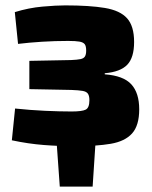

<svg xmlns="http://www.w3.org/2000/svg" viewBox="-20 -530 566 713"><path d="M335 -5 324 163H202L190 -5ZM222 -510Q313 -510 369.5 -500.5Q426 -491 452 -462Q478 -433 478 -374Q478 -316 452.5 -289.5Q427 -263 369 -258V-254Q438 -249 467.5 -217Q497 -185 497 -124Q497 -64 470.5 -34.5Q444 -5 391 4Q338 13 259 13Q201 13 143 8.5Q85 4 24 -9L36 -127Q93 -121 147.5 -118.5Q202 -116 246 -116Q285 -116 298.5 -123Q312 -130 312 -158Q312 -174 306.5 -182Q301 -190 286.5 -192.5Q272 -195 245 -196L89 -199V-304L244 -307Q267 -308 279 -310.5Q291 -313 295.5 -320.5Q300 -328 300 -342Q300 -359 294.5 -366Q289 -373 275 -375.5Q261 -378 233 -378Q184 -378 136 -375Q88 -372 47 -367L35 -485Q87 -501 138 -505.5Q189 -510 222 -510Z"/></svg>

Font: Exo 2 ExtraBold
Style: Regular
Weight: 800
Designer: Natanael Gama
Foundry: Natanael Gama
Version: Version 2.010